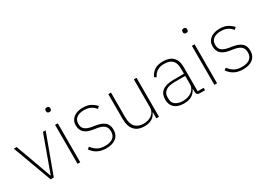

<svg xmlns="http://www.w3.org/2000/svg" viewBox="-14 -1441 2977 2168"><g transform="rotate(-30 1474.0 -357.0)"><path d="M23 -508H60L230 -38H233L403 -508H438L251 0H210Z M579 -665Q563 -665 556 -672.5Q549 -680 549 -691V-700Q549 -711 555.5 -718.5Q562 -726 578 -726Q594 -726 601 -718.5Q608 -711 608 -700V-691Q608 -680 601.5 -672.5Q595 -665 579 -665ZM561 -508H596V0H561Z M933 12Q870 12 823.5 -11Q777 -34 742 -83L769 -103Q803 -58 841.5 -38.5Q880 -19 934 -19Q1002 -19 1037 -47Q1072 -75 1072 -128Q1072 -179 1042.5 -204Q1013 -229 952 -239L909 -246Q875 -251 847.5 -261Q820 -271 800.5 -287.5Q781 -304 770.5 -328Q760 -352 760 -386Q760 -419 772.5 -444Q785 -469 807.5 -486Q830 -503 860.5 -511.5Q891 -520 926 -520Q990 -520 1030 -497.5Q1070 -475 1096 -445L1071 -422Q1060 -435 1046.5 -447Q1033 -459 1016 -468.5Q999 -478 976.5 -483.5Q954 -489 925 -489Q865 -489 829.5 -463Q794 -437 794 -387Q794 -336 824 -312.5Q854 -289 915 -279L958 -272Q1029 -261 1067.5 -228.5Q1106 -196 1106 -131Q1106 -63 1060 -25.5Q1014 12 933 12Z M1588 -78H1584Q1577 -61 1564.5 -44.5Q1552 -28 1533.5 -15.5Q1515 -3 1489 4.5Q1463 12 1429 12Q1345 12 1300 -37.5Q1255 -87 1255 -182V-508H1290V-188Q1290 -100 1328 -59.5Q1366 -19 1437 -19Q1466 -19 1493.5 -27Q1521 -35 1542 -50.5Q1563 -66 1575.5 -90.5Q1588 -115 1588 -148V-508H1623V0H1588Z M2154 0Q2113 0 2111 -42V-79H2107Q2089 -40 2050 -14Q2011 12 1945 12Q1866 12 1823 -26Q1780 -64 1780 -133Q1780 -166 1790 -193Q1800 -220 1823.5 -239.5Q1847 -259 1884.5 -269.5Q1922 -280 1977 -280H2110V-348Q2110 -420 2075 -454.5Q2040 -489 1971 -489Q1864 -489 1823 -399L1798 -416Q1819 -463 1860 -491.5Q1901 -520 1972 -520Q2057 -520 2101 -476.5Q2145 -433 2145 -352V-31H2223V0ZM1948 -19Q1981 -19 2010.5 -27.5Q2040 -36 2062 -52Q2084 -68 2097 -92Q2110 -116 2110 -148V-252H1977Q1893 -252 1855 -223.5Q1817 -195 1817 -148V-120Q1817 -70 1853.5 -44.5Q1890 -19 1948 -19Z M2363 -665Q2347 -665 2340 -672.5Q2333 -680 2333 -691V-700Q2333 -711 2339.5 -718.5Q2346 -726 2362 -726Q2378 -726 2385 -718.5Q2392 -711 2392 -700V-691Q2392 -680 2385.5 -672.5Q2379 -665 2363 -665ZM2345 -508H2380V0H2345Z M2717 12Q2654 12 2607.5 -11Q2561 -34 2526 -83L2553 -103Q2587 -58 2625.5 -38.5Q2664 -19 2718 -19Q2786 -19 2821 -47Q2856 -75 2856 -128Q2856 -179 2826.5 -204Q2797 -229 2736 -239L2693 -246Q2659 -251 2631.5 -261Q2604 -271 2584.5 -287.5Q2565 -304 2554.5 -328Q2544 -352 2544 -386Q2544 -419 2556.5 -444Q2569 -469 2591.5 -486Q2614 -503 2644.5 -511.5Q2675 -520 2710 -520Q2774 -520 2814 -497.5Q2854 -475 2880 -445L2855 -422Q2844 -435 2830.5 -447Q2817 -459 2800 -468.5Q2783 -478 2760.5 -483.5Q2738 -489 2709 -489Q2649 -489 2613.5 -463Q2578 -437 2578 -387Q2578 -336 2608 -312.5Q2638 -289 2699 -279L2742 -272Q2813 -261 2851.5 -228.5Q2890 -196 2890 -131Q2890 -63 2844 -25.5Q2798 12 2717 12Z"/></g></svg>

Font: IBM Plex Sans Thai Looped ExtraLight
Style: Regular
Weight: 200
Designer: Mike Abbink, Paul van der Laan, Pieter van Rosmalen, Ben Mitchell, Mark Frömberg
Foundry: Bold Monday
Version: Version 1.0